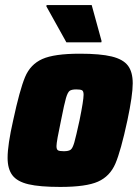

<svg xmlns="http://www.w3.org/2000/svg" viewBox="-20 -730 547 758"><path d="M10 -107Q10 -158 32 -255Q58 -376 79 -426Q100 -476 147 -497Q194 -518 295 -518Q376 -518 421 -507Q466 -496 485 -471Q504 -446 504 -401Q504 -354 483 -255Q457 -134 435.5 -84Q414 -34 367 -13Q320 8 218 8Q137 8 92.5 -2.5Q48 -13 29 -38Q10 -63 10 -107ZM294 -255Q310 -334 310 -356Q310 -370 304 -373.5Q298 -377 281 -377Q262 -377 254.5 -371Q247 -365 240.5 -343Q234 -321 221 -255Q203 -171 203 -153Q203 -140 209 -136.5Q215 -133 232 -133Q251 -133 259 -139Q267 -145 273.5 -168Q280 -191 294 -255ZM242 -563 163 -705 164 -710H342L381 -568L380 -563Z"/></svg>

Font: Saira Semi Condensed Black
Style: Italic
Weight: 900
Width: 4
Italic angle: -12°
Designer: Hector Gatti with collaboration of the Omnibus-Type team
Foundry: Omnibus-Type
Version: Version 1.001; ttfautohint (v1.8)